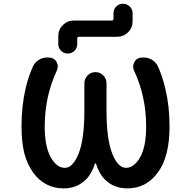

<svg xmlns="http://www.w3.org/2000/svg" viewBox="-20 -1082 1040 1050"><path d="M676.8 -51.8Q604.5 -51.8 557.6 -96.7Q522.5 -129.9 504.9 -186.5Q503.9 -188.5 502 -188.5Q500 -188.5 499 -186.5Q481.4 -129.9 446.3 -96.7Q398.4 -51.8 328.1 -51.8Q223.6 -51.8 160.2 -139.6Q128.9 -183.6 112.3 -246.1Q97.7 -308.6 97.7 -390.6Q97.7 -502.9 120.1 -598.6Q134.8 -662.1 160.2 -718.8Q172.9 -745.1 199.2 -758.8Q218.8 -767.6 239.3 -767.6Q248 -767.6 255.9 -766.6Q280.3 -762.7 291 -740.2Q295.9 -729.5 295.9 -718.8Q295.9 -707 291 -696.3Q224.6 -554.7 224.6 -390.6Q224.6 -279.3 257.8 -221.7Q290 -164.1 335 -164.1Q377.9 -164.1 409.2 -240.2Q441.4 -318.4 441.4 -477.5V-626Q441.4 -651.4 459 -669.4Q476.6 -687.5 502 -687.5Q527.3 -687.5 544.9 -669.4Q562.5 -651.4 562.5 -626V-477.5Q562.5 -318.4 594.7 -240.2Q625 -164.1 668.9 -164.1Q712.9 -164.1 746.1 -221.7Q779.3 -279.3 779.3 -390.6Q779.3 -554.7 712.9 -696.3Q708 -707 708 -718.8Q708 -729.5 713.9 -740.2Q723.6 -762.7 748 -766.6Q755.9 -767.6 764.6 -767.6Q785.2 -767.6 804.7 -758.8Q831.1 -745.1 843.8 -718.8Q869.1 -662.1 883.8 -598.6Q907.2 -502.9 907.2 -390.6Q907.2 -308.6 891.6 -246.1Q876 -183.6 843.8 -139.6Q780.3 -51.8 676.8 -51.8ZM298.8 -839.8V-884.8Q298.8 -919.9 323.7 -944.8Q348.6 -969.7 383.8 -969.7H590.8Q600.6 -969.7 600.6 -979.5V-1009.8Q600.6 -1031.2 615.7 -1046.4Q630.9 -1061.5 652.3 -1061.5Q673.8 -1061.5 689.5 -1046.4Q705.1 -1031.2 705.1 -1009.8V-965.8Q705.1 -929.7 680.2 -905.3Q655.3 -880.9 620.1 -880.9H412.1Q402.3 -880.9 402.3 -871.1V-839.8Q402.3 -819.3 387.2 -804.2Q372.1 -789.1 350.6 -789.1Q329.1 -789.1 314 -804.2Q298.8 -819.3 298.8 -839.8Z"/></svg>

Font: Rounded-X Mgen+ 2m medium
Style: Regular
Weight: 500
Designer: [Source Han Sans]
Ryoko NISHIZUKA  (kana & ideographs); Paul D. Hunt (Latin, Greek & Cyrillic); Wenlong ZHANG  (bopomofo
Version: Version 1.059.20150602